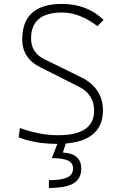

<svg xmlns="http://www.w3.org/2000/svg" viewBox="-20 -723 626 978"><path d="M269 9.8Q161.6 9.8 74.7 -23.4L81.5 -70.8Q182.1 -34.2 276.9 -34.2Q459.5 -34.2 459.5 -159.7Q459.5 -199.7 440.2 -231Q420.9 -262.2 380.4 -282.2L183.6 -381.3Q93.3 -426.8 93.3 -522.5Q93.3 -703.1 295.9 -703.1Q423.3 -703.1 507.8 -621.6L476.1 -589.8Q385.7 -659.2 296.4 -659.2Q138.2 -659.2 138.2 -527.3Q138.2 -454.1 207.5 -420.4L391.1 -330.6Q449.2 -302.2 476.8 -259Q504.4 -215.8 504.4 -161.6Q504.4 9.8 269 9.8ZM229 234.4V194.8Q293.9 194.8 323 180.7Q352.1 166.5 352.1 135.3Q352.1 107.4 326.7 95Q301.3 82.5 244.1 82.5L285.2 -23.9L319.8 -5.9L300.3 53.7Q349.6 57.1 371.8 78.4Q394 99.6 394 135.3Q394 187 355 210.7Q315.9 234.4 229 234.4Z"/></svg>

Font: Caskaydia Cove ExtraLight
Style: Regular
Weight: 200
Monospace: yes
Designer: Aaron Bell
Foundry: Saja Typeworks
Version: Version 4.300; ttfautohint (v1.8.3)